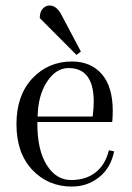

<svg xmlns="http://www.w3.org/2000/svg" viewBox="-20 -668 481 700"><path d="M321.8 -296.9Q321.8 -419.9 230 -419.9Q184.1 -419.9 151.4 -370.1Q118.7 -320.3 117.2 -243.2H317.9Q321.8 -276.9 321.8 -296.9ZM242.2 -443.8Q311 -443.8 351.1 -397.9Q391.1 -352.1 391.1 -263.2Q391.1 -245.1 389.2 -223.1H116.2V-215.8Q116.2 -121.1 150.4 -66.4Q184.6 -11.7 239.3 -11.7Q293.9 -11.7 329.1 -40Q364.3 -67.9 377 -120.1L396 -116.2Q383.8 -55.2 340.8 -21.5Q297.9 12.2 242.2 12.2Q155.3 12.2 97.7 -48.8Q40 -109.9 40 -215.3Q40 -320.8 98.1 -382.3Q156.2 -443.8 242.2 -443.8ZM204.1 -613.8 274.9 -480 258.8 -467.8 125 -602.1Q125 -625 136.2 -636.7Q147.5 -648.4 161.1 -647.9Q186 -647.9 204.1 -613.8Z"/></svg>

Font: Arapey-Regular
Style: Regular
Weight: 400
Designer: Eduardo Rodriguez Tunni
Foundry: Eduardo Rodriguez Tunni
Version: Version 1.002